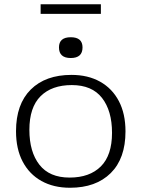

<svg xmlns="http://www.w3.org/2000/svg" viewBox="-20 -875 667 905"><path d="M310 10Q232.5 10 175.2 -22Q118 -54 86.8 -113.5Q55.5 -173 55.5 -256.5Q55.5 -384 125 -453Q194.5 -522 317 -522Q394.5 -522 451.8 -490Q509 -458 540.2 -398.5Q571.5 -339 571.5 -255.5Q571.5 -128 501.8 -59Q432 10 310 10ZM308 -38Q402.5 -38 455.2 -90.5Q508 -143 508 -249Q508 -353 460.8 -413.5Q413.5 -474 318.5 -474Q224 -474 171.2 -421.5Q118.5 -369 118.5 -263Q118.5 -159 165.8 -98.5Q213 -38 308 -38ZM313.5 -601.5Q258 -601.5 258 -651.5Q258 -699.5 313.5 -699.5Q369 -699.5 369 -651.5Q369 -601.5 313.5 -601.5ZM171.5 -809.5V-855H455.5V-809.5Z"/></svg>

Font: Newsreader 6pt Light
Style: Regular
Weight: 300
Designer: Hugues Gentile
Foundry: Production Type
Version: Version 1.003; ttfautohint (v1.8.3)